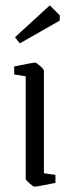

<svg xmlns="http://www.w3.org/2000/svg" viewBox="-20 -688 262 717"><path d="M76 -20V-403L33 -410V-440Q102 -454 111 -454Q116 -454 130 -441.5Q144 -429 144 -424V-41L187 -35V-5Q118 9 109 9Q104 9 90 -3.5Q76 -16 76 -20ZM36 -549 166 -668 203 -631V-611L54 -526Z"/></svg>

Font: Grenze Light
Style: Regular
Weight: 300
Designer: Renata Polastri
Foundry: Omnibus-Type
Version: Version 1.002; ttfautohint (v1.8)